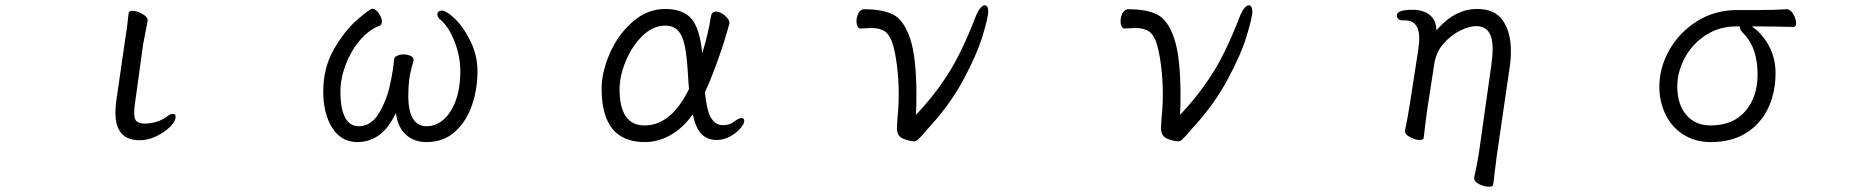

<svg xmlns="http://www.w3.org/2000/svg" viewBox="-20 -520 7040 727"><path d="M467 -470Q469 -479 481 -479Q498 -479 518.5 -467.5Q539 -456 539 -444V-441L522 -353L492 -135Q488 -111 488 -93Q488 -66 499.5 -59Q511 -52 530 -52Q549 -52 571 -58.5Q593 -65 608 -76Q625 -89 635 -89Q645 -89 645 -78Q645 -61 624 -40Q603 -19 571.5 -4Q540 11 509 11Q417 11 417 -93Q417 -119 421 -143L453 -364Q462 -418 467 -470Z M1526 -157Q1526 -42 1596 -42Q1629 -42 1658 -66Q1687 -90 1705 -137.5Q1723 -185 1723 -251Q1723 -307 1701 -363Q1679 -419 1648 -445Q1636 -454 1636 -465Q1636 -472 1640.5 -476Q1645 -480 1652 -480Q1671 -480 1704 -447.5Q1737 -415 1762.5 -362Q1788 -309 1788 -250Q1788 -183 1767 -121.5Q1746 -60 1702.5 -21Q1659 18 1595 18Q1549 18 1518 -9Q1487 -36 1479 -92Q1450 -32 1413.5 -7Q1377 18 1333 18Q1272 18 1238 -36Q1204 -90 1204 -173Q1204 -264 1244.5 -334Q1285 -404 1333 -445.5Q1381 -487 1390 -487Q1402 -487 1414 -470Q1426 -453 1426 -438Q1426 -426 1418 -423Q1376 -407 1342 -366.5Q1308 -326 1288.5 -274Q1269 -222 1269 -173Q1269 -109 1286.5 -75.5Q1304 -42 1338 -42Q1385 -42 1414.5 -91Q1444 -140 1456.5 -197.5Q1469 -255 1472 -294Q1472 -303 1483 -308.5Q1494 -314 1508 -314Q1523 -314 1534.5 -308.5Q1546 -303 1546 -294V-291Q1533 -246 1529.5 -218.5Q1526 -191 1526 -157Z M2421 18Q2258 18 2258 -184Q2258 -247 2289 -318Q2320 -389 2375.5 -437.5Q2431 -486 2499 -486Q2567 -486 2598.5 -448.5Q2630 -411 2639 -319Q2662 -392 2672 -458Q2675 -476 2691 -476Q2707 -476 2724.5 -461.5Q2742 -447 2742 -432L2741 -428Q2725 -368 2700 -297.5Q2675 -227 2649 -170Q2657 -98 2672 -74Q2687 -50 2708 -47L2717 -46Q2743 -46 2759 -59Q2777 -73 2788 -73Q2798 -73 2798 -62Q2798 -51 2783 -33.5Q2768 -16 2744 -3Q2720 10 2694 10Q2659 10 2637 -11.5Q2615 -33 2603 -87Q2566 -35 2519 -8.5Q2472 18 2421 18ZM2585 -237Q2581 -306 2573 -345.5Q2565 -385 2547.5 -404Q2530 -423 2499 -423Q2453 -423 2413.5 -385Q2374 -347 2350 -290Q2326 -233 2326 -182Q2326 -45 2421 -45Q2521 -45 2589 -183Q2587 -201 2585 -237Z M3223 -439Q3223 -457 3231 -471Q3239 -485 3253 -485Q3321 -485 3361.5 -465Q3402 -445 3426 -374.5Q3450 -304 3450 -159Q3450 -109 3448 -85Q3515 -155 3568.5 -238Q3622 -321 3675 -459Q3683 -479 3692 -489.5Q3701 -500 3709 -500Q3715 -500 3718.5 -493.5Q3722 -487 3722 -476Q3722 -455 3700.5 -384Q3679 -313 3627 -216.5Q3575 -120 3490 -29Q3486 -25 3474 -10Q3460 5 3454.5 10Q3449 15 3439 15Q3430 15 3410 9Q3390 3 3383 -8Q3376 -19 3376 -37Q3376 -45 3378 -69Q3383 -119 3383 -160Q3383 -219 3376 -274Q3369 -329 3357 -363Q3346 -392 3327.5 -403Q3309 -414 3278 -414Q3268 -414 3238 -412H3237Q3231 -412 3227 -420Q3223 -428 3223 -439Z M4223 -439Q4223 -457 4231 -471Q4239 -485 4253 -485Q4321 -485 4361.5 -465Q4402 -445 4426 -374.5Q4450 -304 4450 -159Q4450 -109 4448 -85Q4515 -155 4568.5 -238Q4622 -321 4675 -459Q4683 -479 4692 -489.5Q4701 -500 4709 -500Q4715 -500 4718.5 -493.5Q4722 -487 4722 -476Q4722 -455 4700.5 -384Q4679 -313 4627 -216.5Q4575 -120 4490 -29Q4486 -25 4474 -10Q4460 5 4454.5 10Q4449 15 4439 15Q4430 15 4410 9Q4390 3 4383 -8Q4376 -19 4376 -37Q4376 -45 4378 -69Q4383 -119 4383 -160Q4383 -219 4376 -274Q4369 -329 4357 -363Q4346 -392 4327.5 -403Q4309 -414 4278 -414Q4268 -414 4238 -412H4237Q4231 -412 4227 -420Q4223 -428 4223 -439Z M5618 187Q5600 187 5581 177.5Q5562 168 5562 155V152Q5573 102 5579 65L5627 -274Q5632 -311 5632 -334Q5632 -377 5617 -399Q5602 -421 5569 -421Q5543 -421 5508.5 -404Q5474 -387 5446 -355Q5418 -323 5411 -279L5384 -104Q5383 -97 5376 -43L5371 1Q5370 10 5356 10Q5339 10 5319.5 -0.5Q5300 -11 5300 -23V-26Q5310 -74 5316 -112L5350 -330Q5354 -362 5354 -374Q5354 -443 5299 -443H5289Q5280 -443 5274.5 -448.5Q5269 -454 5269 -461Q5269 -483 5327 -483Q5369 -483 5393.5 -463.5Q5418 -444 5419 -405Q5488 -486 5573 -486Q5641 -486 5671 -441.5Q5701 -397 5701 -327Q5701 -295 5697 -270L5647 73L5634 179Q5633 187 5618 187Z M6781 -432Q6781 -418 6770 -418Q6682 -420 6644 -420H6613Q6652 -394 6677.5 -347Q6703 -300 6703 -244Q6703 -169 6674.5 -109.5Q6646 -50 6591 -16Q6536 18 6458 18Q6400 18 6355.5 -9.5Q6311 -37 6287 -85.5Q6263 -134 6263 -193Q6263 -263 6300.5 -330Q6338 -397 6405.5 -439.5Q6473 -482 6558 -482H6640Q6694 -482 6745 -485H6746Q6759 -485 6770 -466.5Q6781 -448 6781 -432ZM6331 -193Q6331 -125 6365 -85Q6399 -45 6457 -45Q6542 -45 6588.5 -99Q6635 -153 6635 -238Q6635 -289 6621.5 -328Q6608 -367 6578 -397Q6568 -407 6568 -417V-420H6554Q6490 -420 6439 -387Q6388 -354 6359.5 -301Q6331 -248 6331 -193Z"/></svg>

Font: Iansui
Style: Regular
Weight: 400
Designer: But Ko / Fontworks Inc.
Foundry: zi-hi.com / Fontworks Inc.
Version: Version 1.002